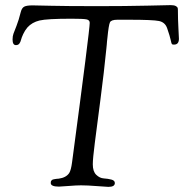

<svg xmlns="http://www.w3.org/2000/svg" viewBox="-20 -727 732 749"><path d="M29 -573Q29 -586 32.5 -595.5Q36 -605 44.5 -626.5Q53 -648 61 -680Q65 -696 74.5 -701Q84 -706 107 -706Q123 -706 179.5 -704.5Q236 -703 365 -703Q467 -703 556 -705L646 -707Q659 -707 665.5 -703.5Q672 -700 673 -696.5Q674 -693 674 -687Q674 -653 676 -617Q678 -581 678 -576Q678 -553 659 -553Q654 -553 652 -554Q650 -555 648.5 -560Q647 -565 646 -570.5Q645 -576 641 -589.5Q637 -603 632 -617Q624 -640 600.5 -645Q577 -650 483 -650H438Q414 -650 409 -640Q404 -630 399 -579Q398 -571 397.5 -566Q397 -561 396.5 -553Q396 -545 395 -538Q386 -447 372 -340Q358 -233 350 -170.5Q342 -108 342 -86Q342 -58 355.5 -45Q369 -32 385 -31Q401 -30 414.5 -26.5Q428 -23 428 -13Q428 2 403 2Q396 2 358.5 -1Q321 -4 296 -4Q278 -4 247.5 -1.5Q217 1 210 1Q178 1 178 -13Q178 -16 178.5 -18.5Q179 -21 181 -23Q183 -25 184.5 -26Q186 -27 189.5 -27.5Q193 -28 195 -28.5Q197 -29 202 -29.5Q207 -30 209 -30Q238 -34 250 -52Q257 -63 261 -93Q330 -610 330 -638Q330 -649 317 -651.5Q304 -654 259 -654Q163 -654 134 -647Q105 -640 87 -620Q77 -608 70.5 -594Q64 -580 62 -571.5Q60 -563 55.5 -557Q51 -551 42 -551Q29 -551 29 -573Z"/></svg>

Font: OFL Sorts Mill Goudy TT
Style: Italic
Weight: 500
Italic angle: -6°
Version: Version 003.000